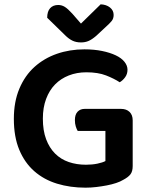

<svg xmlns="http://www.w3.org/2000/svg" viewBox="-20 -851 692 887"><path d="M593 -84Q593 -59 582.5 -45.5Q572 -32 549 -20Q536 -12 516.5 -5.5Q497 1 473.5 5.5Q450 10 425 13Q400 16 375 16Q304 16 243.5 -2.5Q183 -21 138.5 -60Q94 -99 69 -159Q44 -219 44 -302Q44 -381 69.5 -441.5Q95 -502 139.5 -542Q184 -582 243 -602.5Q302 -623 370 -623Q415 -623 451.5 -615.5Q488 -608 514.5 -595.5Q541 -583 555 -565.5Q569 -548 569 -529Q569 -509 558 -494Q547 -479 533 -471Q507 -488 470 -502.5Q433 -517 379 -517Q335 -517 298 -502.5Q261 -488 234.5 -461Q208 -434 193 -394Q178 -354 178 -303Q178 -248 193 -208Q208 -168 234.5 -141.5Q261 -115 297.5 -102.5Q334 -90 377 -90Q406 -90 430 -95Q454 -100 467 -107V-246H339Q334 -254 330 -267Q326 -280 326 -296Q326 -322 338.5 -335Q351 -348 371 -348H539Q564 -348 578.5 -334Q593 -320 593 -295ZM445 -831Q471 -830 488 -816.5Q505 -803 505 -782Q505 -765 495.5 -753.5Q486 -742 467 -725L424 -685Q404 -668 388.5 -661.5Q373 -655 354 -655Q331 -655 314 -663.5Q297 -672 281 -688L198 -769Q198 -798 211.5 -813Q225 -828 249 -828Q265 -828 279 -819.5Q293 -811 314 -788L354 -742Z"/></svg>

Font: Baloo Chettan 2 SemiBold
Style: Regular
Weight: 600
Designer: Maithili Shingre, Unnati Kotecha and Ek Type
Foundry: Ek Type
Version: Version 1.640;hotconv 1.0.111;makeotfexe 2.5.65597; ttfautoh